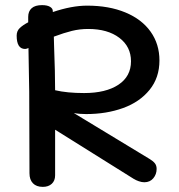

<svg xmlns="http://www.w3.org/2000/svg" viewBox="-20 -723 698 749"><path d="M591 -64Q591 -43 578 -27.5Q565 -12 543 -12Q533 -12 521.5 -16Q510 -20 502 -25L195 -217V-39Q195 -18 182 -6Q169 6 147 6Q122 6 108.5 -8Q95 -22 95 -47Q95 -208 94 -365L91 -536L87 -534Q81 -532 78 -532Q45 -532 45 -584Q45 -602 57 -613.5Q69 -625 90 -636V-657Q90 -679 103.5 -691Q117 -703 144 -703Q164 -703 175 -696.5Q186 -690 186 -680V-676Q260 -701 320 -701Q405 -701 469 -674.5Q533 -648 567.5 -599.5Q602 -551 602 -487Q602 -420 563.5 -372.5Q525 -325 460 -301.5Q395 -278 316 -278Q289 -278 268 -282L565 -102Q578 -94 584.5 -85.5Q591 -77 591 -64ZM190 -580 191 -542Q195 -440 195 -371Q242 -360 308 -360Q393 -360 442 -392.5Q491 -425 491 -484Q491 -541 445.5 -575.5Q400 -610 324 -610Q291 -610 260.5 -602.5Q230 -595 190 -580Z"/></svg>

Font: Mali Medium
Style: Regular
Weight: 500
Version: Version 1.000; ttfautohint (v1.6)